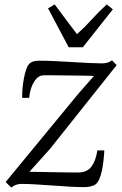

<svg xmlns="http://www.w3.org/2000/svg" viewBox="-20 -834 550 865"><path d="M403.5 -492Q391.5 -492.5 365.8 -493Q340 -493.5 308.2 -493.8Q276.5 -494 246.5 -494.5Q216.5 -495 195.8 -495Q175 -495 172 -494.5Q154.5 -492.5 141.8 -477Q129 -461.5 121.2 -439.2Q113.5 -417 111.5 -393H80Q79.5 -409 81.2 -432.5Q83 -456 87.5 -480.2Q92 -504.5 99 -524Q106 -543.5 116.5 -550.5Q122 -555 132 -557.8Q142 -560.5 161 -560.5Q187.5 -560.5 225.5 -558.8Q263.5 -557 304 -554.5Q344.5 -552 380.5 -550.2Q416.5 -548.5 438.5 -548.5Q450 -548.5 461.5 -551Q473 -553.5 484.5 -562.5L505.5 -540.5L205.5 -163.5L112.5 -60Q133 -60 167 -59.2Q201 -58.5 236.2 -58Q271.5 -57.5 298.8 -57Q326 -56.5 333 -57Q372.5 -57 392.2 -83.8Q412 -110.5 418.5 -156.5H450Q449 -134.5 446.2 -110.2Q443.5 -86 438.8 -63.5Q434 -41 426.2 -24.5Q418.5 -8 407 -1Q400.5 2.5 388.2 5.8Q376 9 358 9Q331 9 292.2 6.8Q253.5 4.5 212.5 1.5Q171.5 -1.5 136 -3.5Q100.5 -5.5 78.5 -5.5Q65 -5.5 53.2 -1.8Q41.5 2 30.5 11L5.5 -14L331.5 -410ZM289.5 -621 196.5 -796.5 226.5 -814Q251 -780.5 276.2 -747.2Q301.5 -714 327 -680Q364 -713.5 393.8 -746.8Q423.5 -780 461 -814L488.5 -792L353 -621Z"/></svg>

Font: Merriweather 24pt Light
Style: Italic
Weight: 300
Italic angle: -7.8°
Version: Version 2.101